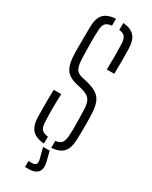

<svg xmlns="http://www.w3.org/2000/svg" viewBox="-248 -855 850 1077"><g transform="rotate(30 177.5 -316.0)"><path d="M155.5 4.5Q102 0 78 -25.8Q54 -51.5 52 -105.5Q51.5 -139 51.2 -166.5Q51 -194 51.2 -221.8Q51.5 -249.5 52.5 -284.5H101Q99 -237 98.8 -193.8Q98.5 -150.5 101 -103.5Q102 -71.5 113.8 -57.5Q125.5 -43.5 155.5 -40.5ZM203 4.5V-40.5Q231.5 -44 242.5 -58Q253.5 -72 255.5 -103.5Q257.5 -127 257.5 -155.8Q257.5 -184.5 257 -213.2Q256.5 -242 255.5 -266Q255 -314.5 240.5 -335.5Q226 -356.5 187.5 -366.5L147 -376.5Q111 -385.5 90.8 -402.2Q70.5 -419 61.8 -449.2Q53 -479.5 52 -529.5Q51.5 -566.5 52 -609.2Q52.5 -652 53 -695.5Q54 -749 77.8 -774.8Q101.5 -800.5 155.5 -804.5V-759.5Q126 -756.5 114.5 -742.5Q103 -728.5 102 -697Q100 -653 100.5 -613.5Q101 -574 102 -529.5Q103 -476.5 113.2 -454.8Q123.5 -433 152 -425.5L192.5 -416Q234.5 -405.5 258.5 -389Q282.5 -372.5 293 -343Q303.5 -313.5 305 -266Q306 -240.5 306 -212.8Q306 -185 305.8 -157.5Q305.5 -130 304.5 -105.5Q302.5 -51.5 279 -25.5Q255.5 0.5 203 4.5ZM253 -532Q254.5 -583 254.5 -621.8Q254.5 -660.5 253 -697Q252 -728 241.2 -742Q230.5 -756 203 -759.5V-804.5Q254 -800 277 -774.2Q300 -748.5 301.5 -694.5Q302.5 -659 302.5 -619.2Q302.5 -579.5 301.5 -532ZM129.5 171V132.5H150.5Q171.5 132.5 178 121.8Q184.5 111 177.5 86.5L160.5 22.5H203.5L219.5 86.5Q229.5 128 212 149.5Q194.5 171 151 171Z"/></g></svg>

Font: Big Shoulders Stencil Text Thin ExtraLight
Style: Regular
Weight: 250
Version: Version 2.001